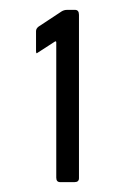

<svg xmlns="http://www.w3.org/2000/svg" viewBox="-20 -832 251 389"><path d="M102 -463Q94 -463 94 -472V-746Q94 -750 90 -747L56 -725Q53 -722 53 -729V-769Q53 -774 58 -778L105 -809Q110 -812 116 -812H132Q140 -812 140 -802V-471Q140 -463 131 -463Z"/></svg>

Font: Vivano Light
Style: Regular
Weight: 300
Designer: Joe Prince, Josias Burgherr
Version: Version 2.064;September 19, 2022;FontCreator 14.0.0.2877 64-